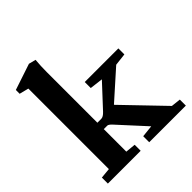

<svg xmlns="http://www.w3.org/2000/svg" viewBox="-198 -859 992 992"><g transform="rotate(-45 298.5 -363.0)"><path d="M21.5 0V-43.9L78.1 -49.3V-637.7L27.3 -650.4V-678.2L170.9 -726.1L209.5 -716.3Q205.6 -676.3 205.6 -629.4V-260.7H233.9Q248.5 -260.7 266.6 -280.3L380.4 -402.8L308.1 -411.6V-455.6H553.7V-411.6L486.3 -403.8L331.5 -265.6L539.1 -49.8L591.3 -43.9V0H323.7V-43.9L389.2 -50.8L253.9 -198.7Q239.3 -213.9 231.4 -213.9H205.6V-49.3L261.2 -43.9V0Z"/></g></svg>

Font: Elstob 6pt
Style: Bold
Weight: 700
Designer: Peter S. Baker
Version: Version 1.015